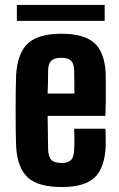

<svg xmlns="http://www.w3.org/2000/svg" viewBox="-20 -745 480 774"><path d="M279 -226H405Q406 -217 406 -194.5Q406 -172 406 -155Q402 -67 361 -29Q320 9 229 9Q135 9 92.5 -29Q50 -67 45 -155Q44 -177 43.5 -215.5Q43 -254 43 -297.5Q43 -341 43.5 -380Q44 -419 45 -444Q51 -533 93.5 -571Q136 -609 228 -609Q319 -609 360.5 -571.5Q402 -534 406 -449Q406 -436 406.5 -408Q407 -380 406.5 -345Q406 -310 405 -278H172Q172 -243 173 -209Q174 -175 174 -141Q175 -112 187.5 -100Q200 -88 229 -88Q255 -88 266.5 -100Q278 -112 279 -141Q281 -170 279 -226ZM228 -512Q199 -512 187 -500.5Q175 -489 174 -463Q174 -438 173.5 -415Q173 -392 172 -368H280Q280 -401 279.5 -427.5Q279 -454 279 -463Q278 -489 266 -500.5Q254 -512 228 -512ZM48 -661V-725H402V-661Z"/></svg>

Font: Big Shoulders Display ExtraBold
Style: Regular
Weight: 800
Designer: Patric King
Foundry: XO Type Co
Version: Version 1.000; ttfautohint (v1.8.2)